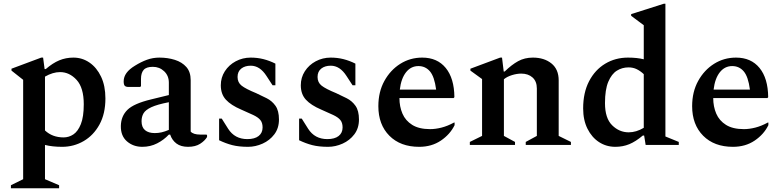

<svg xmlns="http://www.w3.org/2000/svg" viewBox="-20 -770 4145 1020"><path d="M38 230V214L103 182V-346L41 -395V-405L199 -464H209L217 -403H223Q260 -435 295 -449.5Q330 -464 370 -464Q417 -464 455.5 -437.5Q494 -411 517 -362.5Q540 -314 540 -247Q540 -166 508.5 -108.5Q477 -51 424.5 -20.5Q372 10 310 10Q258 10 219 0V182L294 214V230ZM299 -387Q261 -387 219 -363V-77Q258 -40 318 -40Q346 -40 370 -56Q394 -72 409.5 -110.5Q425 -149 425 -216Q425 -304 387 -345.5Q349 -387 299 -387Z M736 10Q688 10 654.5 -19Q621 -48 622 -101Q623 -153 657 -186.5Q691 -220 783 -242L877 -265V-331Q877 -368 852 -391.5Q827 -415 792 -415Q757 -415 743 -398.5Q729 -382 729 -351V-312L724 -308H664Q649 -308 643 -314Q637 -320 637 -338Q637 -385 697 -421Q729 -441 760.5 -452.5Q792 -464 827 -464Q871 -464 909 -452Q947 -440 970 -414Q993 -388 993 -344V-71Q1007 -55 1044 -55H1077L1080 -52V-42Q1068 -22 1043 -6Q1018 10 979 10Q941 10 917.5 -7.5Q894 -25 884 -55H877Q851 -27 815 -8.5Q779 10 736 10ZM732 -126Q732 -94 750.5 -78.5Q769 -63 802 -63Q821 -63 838.5 -67Q856 -71 877 -80V-227Q815 -215 784 -200.5Q753 -186 742.5 -168Q732 -150 732 -126Z M1298 10Q1249 10 1214 1Q1179 -8 1144 -25V-140H1158L1192 -86Q1227 -31 1294 -31Q1333 -31 1354 -47.5Q1375 -64 1375 -93Q1375 -118 1363 -132.5Q1351 -147 1325.5 -159Q1300 -171 1261 -188Q1207 -211 1180 -240.5Q1153 -270 1153 -317Q1153 -358 1174.5 -391.5Q1196 -425 1232.5 -444.5Q1269 -464 1312 -464Q1347 -464 1379 -456Q1411 -448 1443 -432V-317H1428L1396 -366Q1361 -421 1312 -421Q1281 -421 1261.5 -405.5Q1242 -390 1242 -361Q1242 -332 1263.5 -315Q1285 -298 1341 -275Q1369 -262 1397 -248Q1425 -234 1443.5 -208Q1462 -182 1462 -135Q1462 -89 1437.5 -56.5Q1413 -24 1375 -7Q1337 10 1298 10Z M1723 10Q1674 10 1639 1Q1604 -8 1569 -25V-140H1583L1617 -86Q1652 -31 1719 -31Q1758 -31 1779 -47.5Q1800 -64 1800 -93Q1800 -118 1788 -132.5Q1776 -147 1750.5 -159Q1725 -171 1686 -188Q1632 -211 1605 -240.5Q1578 -270 1578 -317Q1578 -358 1599.5 -391.5Q1621 -425 1657.5 -444.5Q1694 -464 1737 -464Q1772 -464 1804 -456Q1836 -448 1868 -432V-317H1853L1821 -366Q1786 -421 1737 -421Q1706 -421 1686.5 -405.5Q1667 -390 1667 -361Q1667 -332 1688.5 -315Q1710 -298 1766 -275Q1794 -262 1822 -248Q1850 -234 1868.5 -208Q1887 -182 1887 -135Q1887 -89 1862.5 -56.5Q1838 -24 1800 -7Q1762 10 1723 10Z M2207 10Q2107 10 2048.5 -49Q1990 -108 1990 -206Q1990 -282 2022 -340Q2054 -398 2106.5 -431Q2159 -464 2223 -464Q2303 -464 2348 -409Q2393 -354 2394 -254L2390 -249H2102Q2102 -204 2118 -166.5Q2134 -129 2170 -106.5Q2206 -84 2265 -84Q2293 -84 2325 -92Q2357 -100 2392 -119H2395V-105Q2371 -56 2322 -23Q2273 10 2207 10ZM2203 -419Q2163 -419 2137 -386Q2111 -353 2104 -294H2297Q2288 -363 2264 -391Q2240 -419 2203 -419Z M2476 0V-16L2541 -48V-350L2479 -395V-405L2637 -464H2647L2656 -390H2661Q2698 -426 2732.5 -445Q2767 -464 2811 -464Q2871 -464 2909.5 -433Q2948 -402 2948 -343V-48L3013 -16V0H2773V-16L2832 -48V-300Q2832 -338 2809 -358.5Q2786 -379 2749 -379Q2726 -379 2700 -371Q2674 -363 2657 -349V-48L2716 -16V0Z M3249 10Q3201 10 3162.5 -15Q3124 -40 3101 -86Q3078 -132 3078 -194Q3078 -278 3109.5 -338.5Q3141 -399 3195 -431.5Q3249 -464 3316 -464Q3365 -464 3400 -455V-636L3333 -686V-695L3506 -750H3515V-45L3586 -16V0H3410L3402 -50H3395Q3357 -18 3323 -4Q3289 10 3249 10ZM3194 -222Q3194 -142 3232 -104.5Q3270 -67 3320 -67Q3360 -67 3400 -91V-376Q3382 -393 3362.5 -402.5Q3343 -412 3319 -412Q3285 -412 3257 -394.5Q3229 -377 3211.5 -335.5Q3194 -294 3194 -222Z M3874 10Q3774 10 3715.5 -49Q3657 -108 3657 -206Q3657 -282 3689 -340Q3721 -398 3773.5 -431Q3826 -464 3890 -464Q3970 -464 4015 -409Q4060 -354 4061 -254L4057 -249H3769Q3769 -204 3785 -166.5Q3801 -129 3837 -106.5Q3873 -84 3932 -84Q3960 -84 3992 -92Q4024 -100 4059 -119H4062V-105Q4038 -56 3989 -23Q3940 10 3874 10ZM3870 -419Q3830 -419 3804 -386Q3778 -353 3771 -294H3964Q3955 -363 3931 -391Q3907 -419 3870 -419Z"/></svg>

Font: Spectral SemiBold
Style: Regular
Weight: 600
Designer: Jean-Baptiste Levee
Foundry: Production Type
Version: Version 2.001